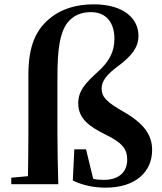

<svg xmlns="http://www.w3.org/2000/svg" viewBox="-20 -850 748 886"><path d="M108 0H249C247 -78 245 -157 245 -235V-493C245 -628 257 -699 291 -745C318 -778 353 -794 400 -794C473 -794 508 -742 508 -671C508 -608 481 -564 434 -521C379 -470 341 -435 341 -373C341 -303 392 -266 467 -229C543 -192 567 -163 567 -113C567 -60 533 -20 459 -20C440 -20 425 -21 410 -25L377 -161H323L316 -17C363 6 416 16 468 16C603 16 682 -55 682 -158C682 -227 645 -280 549 -335C472 -379 449 -402 449 -442C449 -477 474 -507 525 -545C587 -591 619 -631 619 -685C619 -764 551 -830 413 -830C335 -830 263 -811 205 -761C147 -711 111 -640 111 -505V-235C111 -169 110 -103 109 -37L32 -30V0Z"/></svg>

Font: Noto Serif JP
Style: Bold
Weight: 700
Designer: Ryoko NISHIZUKA 西塚涼子 (kana & ideographs); Frank Grießhammer (Latin, Greek & Cyrillic); Wenlong ZHANG 张文龙 (bopomofo); San
Foundry: Adobe
Version: Version 2.001;hotconv 1.1.0;makeotfexe 2.6.0